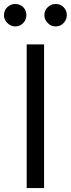

<svg xmlns="http://www.w3.org/2000/svg" viewBox="-47 -952 358 972"><path d="M176.1 -727.3V0H88.1V-727.3ZM29.8 -818.2Q7.5 -818.2 -9.8 -835.4Q-27 -852.6 -27 -875Q-27 -899.5 -9.8 -915.7Q7.5 -931.8 29.8 -931.8Q54.3 -931.8 70.5 -915.7Q86.6 -899.5 86.6 -875Q86.6 -852.6 70.5 -835.4Q54.3 -818.2 29.8 -818.2ZM234.4 -818.2Q212 -818.2 194.8 -835.4Q177.6 -852.6 177.6 -875Q177.6 -899.5 194.8 -915.7Q212 -931.8 234.4 -931.8Q258.9 -931.8 275 -915.7Q291.2 -899.5 291.2 -875Q291.2 -852.6 275 -835.4Q258.9 -818.2 234.4 -818.2Z"/></svg>

Font: Inter Zeller
Style: Regular
Weight: 400
Designer: Rasmus Andersson; Joe Bland
Foundry: zeller
Version: Version 3.015;git-dec3a8cb1